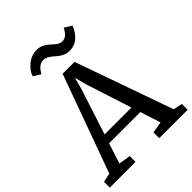

<svg xmlns="http://www.w3.org/2000/svg" viewBox="-285 -1123 1264 1264"><g transform="rotate(-45 346.5 -491.0)"><path d="M-15.1 0 -15.6 -53.7 47.4 -67.4 294.9 -749.5H405.8L647 -66.9L709.5 -53.7V0H444.8V-53.7L524.4 -67.4L478.5 -209.5H187.5L141.6 -67.4L224.1 -53.7V0ZM312.5 -594.7 208 -272H458L354 -594.7L333.5 -673.8ZM434.6 -823.2Q412.6 -823.2 392.8 -831.5Q373 -839.8 358.4 -851.6Q343.8 -863.3 330.1 -875.2Q316.4 -887.2 300.8 -895.5Q285.2 -903.8 269 -903.8Q259.8 -903.8 251.5 -901.6Q243.2 -899.4 236.3 -894.8Q229.5 -890.1 224.1 -886Q218.8 -881.8 213.6 -875Q208.5 -868.2 205.6 -864.3Q202.6 -860.4 198.7 -853.8Q194.8 -847.2 193.8 -846.2L144 -877Q154.3 -914.6 194.6 -948.2Q234.9 -981.9 286.1 -981.9Q313 -981.9 336.9 -969.2Q360.8 -956.5 375.2 -941.7Q389.6 -926.8 408.2 -914.1Q426.8 -901.4 443.8 -901.4Q454.6 -901.4 464.1 -904.8Q473.6 -908.2 480 -912.8Q486.3 -917.5 492.4 -924.6Q498.5 -931.6 501.7 -937Q504.9 -942.4 509 -949.5Q513.2 -956.5 514.6 -959L564.9 -928.2Q548.8 -883.3 515.6 -853.3Q482.4 -823.2 434.6 -823.2Z"/></g></svg>

Font: HaufeMerriweather
Style: Regular
Weight: 400
Designer: Eben Sorkin ( eben@eyebytes.com )
Foundry: Eben Sorkin
Version: Version 1.56